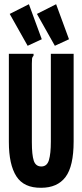

<svg xmlns="http://www.w3.org/2000/svg" viewBox="-20 -878 390 910"><path d="M175 12Q93 13 57.5 -42.5Q22 -98 22 -205V-623H139V-614Q133 -608 132 -601Q131 -594 131 -577V-204Q131 -144 140 -116.5Q149 -89 176 -89Q203 -89 212 -119.5Q221 -150 221 -207V-623H329V-208Q329 -90 290.5 -39Q252 12 175 12ZM111 -661 26 -812 117 -858 178 -692ZM240 -661 155 -812 246 -858 307 -692Z"/></svg>

Font: Inconsolata ExtraCondensed Black
Style: Regular
Weight: 900
Width: 2
Monospace: yes
Designer: Raph Levien, Cyreal, Brenton Simpson
Foundry: Raph Levien, Cyreal, Google
Version: Version 3.001; ttfautohint (v1.8.2.53-6de2)